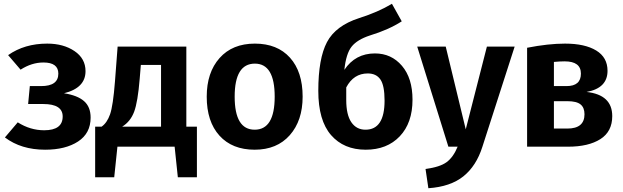

<svg xmlns="http://www.w3.org/2000/svg" viewBox="-20 -777 3301 1017"><path d="M230 -546Q316 -546 374.5 -506.5Q433 -467 433 -400Q433 -311 319 -283Q390 -272 425 -241.5Q460 -211 460 -154Q460 -71 393.5 -27.5Q327 16 219 16Q92 16 6 -49L74 -129Q140 -87 214 -87Q312 -87 312 -160Q312 -226 209 -226H129L138 -321H198Q289 -321 289 -387Q289 -446 210 -446Q148 -446 89 -408L23 -485Q110 -546 230 -546Z M967 -106H1023V162H922L905 0H602L585 162H484V-106H518Q547 -126 563 -171.5Q579 -217 589 -346L603 -530H967ZM833 -106V-433H726L720 -360Q710 -237 690.5 -185Q671 -133 627 -106Z M1583 -265Q1583 -138 1515 -61Q1447 16 1329 16Q1210 16 1142.5 -58.5Q1075 -133 1075 -265Q1075 -393 1143 -469.5Q1211 -546 1330 -546Q1449 -546 1516 -471.5Q1583 -397 1583 -265ZM1330 -440Q1223 -440 1223 -265Q1223 -90 1329 -90Q1435 -90 1435 -265Q1435 -440 1330 -440Z M1966 -494Q2053 -494 2109 -428.5Q2165 -363 2165 -249Q2165 -126 2097.5 -55Q2030 16 1917 16Q1801 16 1733.5 -61.5Q1666 -139 1666 -296Q1666 -467 1712 -554Q1758 -641 1882 -681Q1983 -713 2056 -757L2108 -664Q2040 -620 1939 -589Q1872 -567 1842.5 -530Q1813 -493 1804 -407Q1862 -494 1966 -494ZM1916 -90Q2017 -90 2017 -244Q2017 -324 1995 -356Q1973 -388 1928 -388Q1853 -388 1814 -314V-247Q1814 -169 1841 -129.5Q1868 -90 1916 -90Z M2706 -530 2535 1Q2503 102 2434.5 157Q2366 212 2249 220L2234 118Q2310 108 2345.5 82Q2381 56 2404 0H2355L2190 -530H2341L2447 -92L2559 -530Z M3087 -290Q3223 -275 3223 -162Q3223 -80 3160 -40Q3097 0 2989 0H2772V-524Q2884 -546 2973 -546Q3078 -546 3138 -509.5Q3198 -473 3198 -402Q3198 -310 3087 -290ZM2971 -452Q2946 -452 2914 -449V-321H2981Q3057 -321 3057 -387Q3057 -452 2971 -452ZM2985 -96Q3076 -96 3076 -172Q3076 -207 3055 -224Q3034 -241 2986 -241H2914V-96Z"/></svg>

Font: Fira Sans SemiBold
Style: Regular
Weight: 600
Designer: bBox Type GmbH & Carrois Corporate GbR & Edenspiekermann AG
Foundry: bBox Type GmbH & Carrois Corporate GbR & Edenspiekermann AG
Version: Version 4.301;PS 004.301;hotconv 1.0.88;makeotf.lib2.5.64775